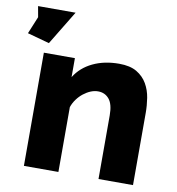

<svg xmlns="http://www.w3.org/2000/svg" viewBox="-114 -804 807 877"><g transform="rotate(10 290.0 -365.0)"><path d="M70 -572 -32 -600 1 -680 -8 -730H166ZM561 0H401V-295Q401 -347 381.5 -370.5Q362 -394 330 -394Q313 -394 296 -387Q279 -380 263 -367.5Q247 -355 234.5 -338Q222 -321 215 -301V0H55V-525H199V-437Q228 -484 281 -509.5Q334 -535 403 -535Q454 -535 485 -516.5Q516 -498 533 -468.5Q550 -439 555.5 -404Q561 -369 561 -336Z"/></g></svg>

Font: Oxford Sans
Style: Regular
Weight: 800
Designer: Matt McInerney, Pablo Impallari, Rodrigo Fuenzalida
Foundry: Matt McInerney, Pablo Impallari, Rodrigo Fuenzalida
Version: Version 3.000g; ttfautohint (v1.5) -l 8 -r 28 -G 28 -x 14 -D